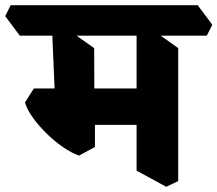

<svg xmlns="http://www.w3.org/2000/svg" viewBox="-76 -675 836 738"><path d="M563 43 449 -19V-590L505 -564L609 -490V21ZM228 -77Q199 -87 167 -109Q135 -131 105 -160Q75 -189 52 -220.5Q29 -252 20 -281L54 -335H222L289 -294V-110ZM210 -195 179 -335H507L529 -195ZM287 -197 138 -236 123 -590 181 -564 286 -490ZM0 -538 -56 -613 -35 -655H684L740 -580L719 -538Z"/></svg>

Font: Eczar
Style: Bold
Weight: 700
Designer: Vaibhav Singh
Foundry: Rosetta Type Foundry
Version: Version 2.000